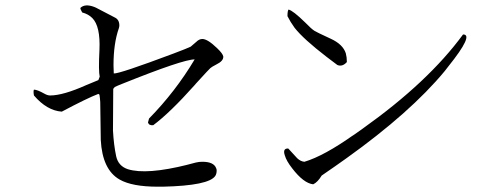

<svg xmlns="http://www.w3.org/2000/svg" viewBox="-20 -718 1880 724"><path d="M558 -246Q542 -244 538 -256L542 -271Q642 -373 714 -494Q670 -494 441 -402Q423 -395 413 -390L407 -383L406 -226Q409 -171 418 -129Q426 -92 462 -80Q532 -58 688 -97Q672 -93 718 -105Q730 -108 743 -108Q786 -108 795 -84Q797 -80 797 -75Q797 -63 792 -55Q768 -18 594 -14Q583 -14 575 -14Q478 -14 431 -41Q366 -78 360 -190L358 -333Q357 -349 355 -361L351 -364Q309 -348 213 -297Q157 -301 108 -358Q105 -374 108 -380Q120 -380 147 -365Q159 -358 169 -358Q218 -358 305 -397Q336 -410 351 -416L356 -429Q351 -449 355 -530Q359 -619 328 -650Q313 -665 290 -671Q283 -683 283 -688Q300 -705 335 -692Q339 -690 342 -689L413 -652Q430 -644 430 -622Q430 -617 428 -611Q408 -554 408 -472Q409 -442 409 -441Q429 -439 634 -516Q687 -536 699 -542Q702 -544 720 -560Q731 -571 743 -571Q763 -571 799 -536Q820 -516 822 -505Q823 -488 796 -475Q777 -465 773 -461Q771 -460 719 -403Q716 -399 713 -396Q621 -293 558 -246Z M1288 -484Q1271 -465 1252 -473Q1249 -475 1211 -504Q1124 -571 1091 -613Q1075 -635 1064 -657Q1064 -677 1068 -682Q1085 -678 1131 -633Q1155 -608 1167 -601Q1173 -597 1227 -572Q1273 -551 1284 -517Q1288 -502 1288 -484ZM1193 -56Q1178 -31 1161 -23Q1125 -27 1082 -83Q1060 -111 1054 -132Q1045 -159 1067 -158L1101 -121Q1114 -109 1128 -108Q1202 -130 1316 -211Q1290 -192 1345 -231Q1347 -233 1349 -234Q1595 -409 1726 -588Q1768 -589 1671 -468Q1663 -458 1657 -450Q1528 -294 1286 -121Q1247 -93 1193 -56Z"/></svg>

Font: cwTeXKai
Style: Medium
Weight: 500
Version: Version 1.17